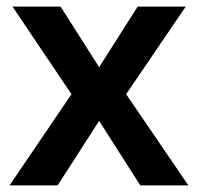

<svg xmlns="http://www.w3.org/2000/svg" viewBox="-20 -563 602 583"><path d="M197 -277 18 -543H164L281 -359L398 -543H544L363 -277L552 0H406L281 -196L155 0H9Z"/></svg>

Font: Noto Traditional Nushu SemiBold
Style: Regular
Weight: 600
Version: Version 2.003